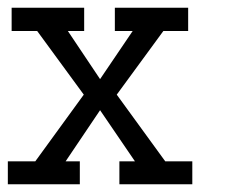

<svg xmlns="http://www.w3.org/2000/svg" viewBox="-30 -475 596 495"><path d="M465.8 0H277.8V-59.1H317.9L228 -190.9L139.2 -59.1H175.8V0H-9.8V-59.1H61L186 -231L65.9 -395H0V-455.1H187V-395H145L228 -271L312 -395H266.1V-455.1H455.1V-395H391.1L271 -231L396 -59.1H465.8Z"/></svg>

Font: Anonymous Pro
Style: Regular
Weight: 400
Monospace: yes
Designer: Mark Simonson
Version: Version 1.002